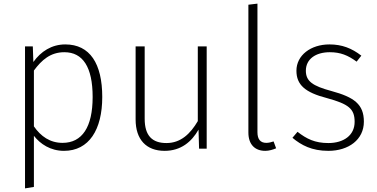

<svg xmlns="http://www.w3.org/2000/svg" viewBox="-20 -820 2081 1059"><path d="M340 -575C265 -575 205 -536 164 -478L161 -564H118V219L167 211V-71C202 -26 258 12 333 12C471 12 544 -105 544 -285C544 -469 476 -575 340 -575ZM325 -32C256 -32 205 -68 167 -123V-431C210 -489 258 -532 335 -532C437 -532 491 -450 491 -285C491 -119 433 -32 325 -32Z M1120 -564H1071V-152C1030 -82 977 -31 898 -31C820 -31 778 -71 778 -165V-564H728V-161C728 -50 787 12 888 12C978 12 1037 -38 1075 -105L1078 0H1120Z M1443 12C1465 12 1486 5 1503 -2L1489 -40C1477 -36 1463 -32 1449 -32C1416 -32 1400 -52 1400 -91V-800L1350 -794V-89C1350 -21 1388 12 1443 12Z M1797 -575C1694 -575 1615 -515 1615 -430C1615 -352 1663 -310 1783 -279C1903 -246 1936 -220 1936 -148C1936 -73 1875 -31 1791 -31C1717 -31 1671 -54 1621 -93L1593 -60C1642 -19 1700 12 1791 12C1903 12 1987 -50 1987 -149C1987 -245 1933 -284 1808 -318C1704 -346 1667 -372 1667 -430C1667 -494 1721 -532 1799 -532C1858 -532 1899 -515 1947 -480L1973 -513C1920 -554 1866 -575 1797 -575Z"/></svg>

Font: Glow Sans SC Normal Light
Style: Regular
Weight: 300
Designer: Ryoko NISHIZUKA (kana, bopomofo & ideographs); Paul D. Hunt (Latin, Greek & Cyrillic); Sandoll Communications, Soo-young
Version: Version 0.93